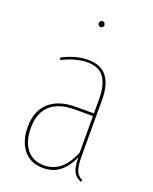

<svg xmlns="http://www.w3.org/2000/svg" viewBox="-137 -794 703 880"><g transform="rotate(20 214.5 -354.0)"><path d="M370 -1 367 9Q340 -1 329 -24Q318 -47 318 -93Q295 -42 262 -16.5Q229 9 182 9Q120 9 86 -33Q52 -75 52 -145Q52 -222 98 -264Q144 -306 228 -306H316V-375Q316 -444 291 -480Q266 -516 208 -516Q153 -516 87 -483L83 -494Q149 -528 209 -528Q330 -528 330 -376V-101Q330 -55 339 -32.5Q348 -10 370 -1ZM316 -115V-293H229Q149 -293 108 -255.5Q67 -218 67 -145Q67 -80 97 -42Q127 -4 182 -4Q272 -4 316 -115ZM223 -703Q223 -697 219 -692.5Q215 -688 209 -688Q203 -688 199 -692.5Q195 -697 195 -703Q195 -708 199 -712.5Q203 -717 209 -717Q215 -717 219 -712.5Q223 -708 223 -703Z"/></g></svg>

Font: Fira Sans Compressed Hair
Style: Regular
Weight: 100
Width: 1
Designer: bBox Type GmbH & Carrois Corporate GbR & Edenspiekermann AG
Foundry: bBox Type GmbH & Carrois Corporate GbR & Edenspiekermann AG
Version: Version 4.301